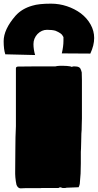

<svg xmlns="http://www.w3.org/2000/svg" viewBox="-24 -1029 535 1050"><path d="M66 -19Q62 -37 60 -59Q59 -66 59 -78V-91L60 -215Q60 -278 63 -339V-655Q63 -665 76 -665Q145 -665 179 -666H279Q282 -666 284 -667Q286 -668 289 -668Q302 -670 325 -669Q342 -669 361 -666Q367 -662 370 -664Q372 -664 378 -666Q393 -666 401.5 -664Q410 -662 415 -655Q420 -646 423 -633Q424 -623 424 -591V-396V-381Q423 -373 423 -345Q423 -315 421 -298L420 -253Q419 -238 419 -215L418 -199V-135Q418 -75 413 -33Q413 -19 406 -5Q388 -5 354 -3Q338 -3 333 -1H323H320Q313 -1 313 -3Q305 -5 304 -5L296 -1H204Q203 0 188 0H150H113L88 1Q81 1 75 -4.5Q69 -10 66 -19ZM5 -732Q-4 -759 -4 -804Q-4 -868 61 -943Q96 -982 153 -998Q188 -1009 255 -1009Q300 -1009 342 -995Q384 -981 418 -956Q452 -930 471.5 -895Q491 -860 491 -821Q491 -781 470 -736L314 -737Q323 -775 323 -806V-827Q323 -827 321.5 -828.5Q320 -830 319 -833Q313 -847 279 -861Q261 -866 233 -866Q204 -866 181 -843Q159 -819 159 -788Q159 -759 168 -728Z"/></svg>

Font: Sigmar One
Style: Regular
Weight: 400
Designer: Vernon Adams
Foundry: Vernon Adams
Version: Version 2.000